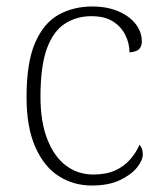

<svg xmlns="http://www.w3.org/2000/svg" viewBox="-20 -563 497 593"><path d="M264 10Q207 10 161.5 -19Q116 -48 89 -109Q62 -170 62 -263Q62 -370 88.5 -431Q115 -492 161 -517.5Q207 -543 265 -543Q310 -543 344.5 -528.5Q379 -514 398.5 -489.5Q418 -465 418 -435Q418 -424 413.5 -416.5Q409 -409 400.5 -405.5Q392 -402 380 -401Q380 -429 367 -455Q354 -481 328.5 -497Q303 -513 262 -513Q216 -513 180 -489.5Q144 -466 124.5 -412Q105 -358 105 -264Q105 -186 126.5 -132Q148 -78 184.5 -51Q221 -24 268 -24Q308 -24 335.5 -36.5Q363 -49 381.5 -70Q400 -91 411 -116Q416 -110 418.5 -103Q421 -96 421 -86Q421 -68 403 -45.5Q385 -23 350 -6.5Q315 10 264 10Z"/></svg>

Font: Noto Serif Armenian ExtraLight
Style: Regular
Weight: 250
Version: Version 2.007